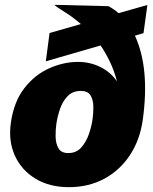

<svg xmlns="http://www.w3.org/2000/svg" viewBox="-20 -764 634 794"><path d="M265.5 10Q184.5 10 126.5 -25.2Q68.5 -60.5 41.2 -121Q14 -181.5 25 -257Q37.5 -344 80.8 -399.5Q124 -455 183.5 -481.5Q243 -508 302.5 -508Q353 -508 395.8 -486.5Q438.5 -465 464 -427Q452 -472.5 434.2 -509.2Q416.5 -546 396 -576L169.5 -510.5L185 -627.5L314.5 -664.5Q278.5 -695.5 248 -714Q217.5 -732.5 204.5 -744L428.5 -738.5Q451 -726.5 470.5 -709.5L589.5 -743.5L573.5 -627L538 -616.5Q600 -482 570.5 -269Q558.5 -184 516.5 -121.2Q474.5 -58.5 410 -24.2Q345.5 10 265.5 10ZM262.5 -131Q295.5 -131 316 -154Q336.5 -177 347.8 -210Q359 -243 363 -273Q366.5 -298 366 -324.8Q365.5 -351.5 354.2 -369.8Q343 -388 314 -388Q280.5 -388 259.8 -366.5Q239 -345 228.2 -313.5Q217.5 -282 213 -251.5Q209.5 -226.5 210 -198.5Q210.5 -170.5 221.8 -150.8Q233 -131 262.5 -131Z"/></svg>

Font: Public Sans Black
Style: Italic
Weight: 900
Italic angle: -8°
Designer: The Public Sans project authors (U.S. Web Design System). Libre Franklin designed by Pablo Impallari and Rodrigo Fuenzal
Version: Version 1.007; ttfautohint (v1.8.1) -l 8 -r 50 -G 200 -x 14 